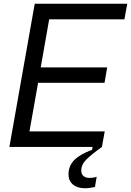

<svg xmlns="http://www.w3.org/2000/svg" viewBox="-20 -783 698 1023"><path d="M523 0H30L165 -763H658L643 -680H242L197 -424H551L537 -342H183L137 -83H538ZM345 146Q345 101 375.5 70Q406 39 471 15L473 0H523Q467 40 440 67Q413 94 413 126Q413 144 424.5 154.5Q436 165 458 165Q477 165 495 159L486 213Q457 220 433 220Q392 220 368.5 200Q345 180 345 146Z"/></svg>

Font: Open Sauce One
Style: Italic
Weight: 400
Italic angle: -10°
Designer: Alfredo Marco Pradil
Foundry: Creative Sauce Fz LLC
Version: Version 1.477